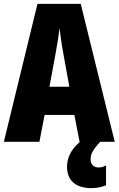

<svg xmlns="http://www.w3.org/2000/svg" viewBox="-20 -734 614 994"><path d="M392 0H394C343 43 327 89 327 129C327 198 369 240 454 240C487 240 513 232 529 225V122C519 128 508 133 490 133C464 133 449 115 449 93C449 65 458 44 499 0H574L398 -714H174L0 0H184L211 -139H365ZM310 -445 339 -285H236L266 -447C276 -500 284 -551 288 -589C293 -549 300 -498 310 -445Z"/></svg>

Font: Noto Sans Georgian ExtraCondensed Black
Style: Regular
Weight: 900
Width: 2
Designer: Monotype Design Team, Akaki Razmadze
Foundry: Google LLC
Version: Version 2.005